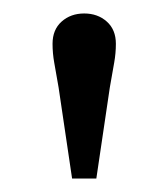

<svg xmlns="http://www.w3.org/2000/svg" viewBox="-20 -730 250 285"><path d="M87 -465 67 -600Q63 -623 60.5 -637Q58 -651 58 -665Q58 -686 71.5 -698Q85 -710 105 -710Q125 -710 138.5 -698Q152 -686 152 -665Q152 -651 149.5 -637Q147 -623 143 -600L123 -465Z"/></svg>

Font: Hedvig Letters Serif 12pt
Style: Regular
Weight: 400
Designer: Alexander Örn & Tor Weibull
Foundry: Kanon Foundry
Version: Version 1.000; ttfautohint (v1.8.4.7-5d5b)